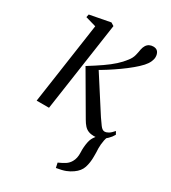

<svg xmlns="http://www.w3.org/2000/svg" viewBox="-187 -619 849 956"><g transform="rotate(30 237.5 -141.0)"><path d="M290 242.5 284 215Q306.5 205 321.8 195.2Q337 185.5 346.5 169Q359.5 147 358 114.5Q356.5 82 363 51.5Q367.5 30.5 381.5 13Q395.5 -4.5 403.5 -15.5L452 -43Q434 -22 429 4.5Q424 31 424.5 52.5Q425 64.5 425.5 76.8Q426 89 425.5 100.5Q425.5 134 416.5 162Q407.5 190 378 210.5Q362 222 342.8 229.5Q323.5 237 290 242.5ZM39.5 0 107 -466.5 46 -484 49.5 -501 167.5 -523.5 185 -512.5 110.5 0ZM374 10.5Q356.5 10.5 343 5.2Q329.5 0 319 -11.5Q308.5 -23 298.5 -40.5L164 -271Q207.5 -298 239.2 -320Q271 -342 294 -362.8Q317 -383.5 333.5 -405.5Q348.5 -424 353.5 -444Q358.5 -464 360.5 -478.5Q363.5 -493.5 370 -503.8Q376.5 -514 386.5 -519Q396.5 -524 408.5 -524Q427 -524 435.5 -512.5Q444 -501 444 -483.5Q444 -470.5 437 -455.2Q430 -440 416 -424.5Q400.5 -407.5 376.2 -387.2Q352 -367 323.8 -347Q295.5 -327 268 -309.5Q240.5 -292 218.5 -280L223 -298.5L358 -88.5Q370.5 -70 383.2 -52.8Q396 -35.5 408.5 -35.5Q419 -35.5 430.8 -42.5Q442.5 -49.5 457 -66.5L466 -50Q457 -33.5 442.8 -19.8Q428.5 -6 411 2.2Q393.5 10.5 374 10.5Z"/></g></svg>

Font: Merriweather 120pt Light
Style: Italic
Weight: 300
Italic angle: -7.8°
Version: Version 2.101